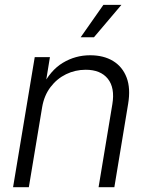

<svg xmlns="http://www.w3.org/2000/svg" viewBox="-20 -776 618 796"><path d="M154.8 -332 99.6 0H34.2L124 -539.1H187L166.5 -413.1L154.3 -415Q188.5 -484.4 240.5 -515.6Q292.5 -546.9 353.5 -546.9Q409.7 -546.9 448.7 -523.2Q487.8 -499.5 504.9 -454.6Q522 -409.7 511.2 -345.2L454.1 0H388.7L445.8 -344.2Q457 -412.1 427 -449.5Q397 -486.8 335.4 -486.8Q292 -486.8 253.9 -468.3Q215.8 -449.7 189.5 -415Q163.1 -380.4 154.8 -332ZM314.5 -621.6 408.7 -755.9H483.4L369.6 -621.6Z"/></svg>

Font: Inter 18pt Light
Style: Italic
Weight: 300
Italic angle: -9.3988°
Designer: Rasmus Andersson
Foundry: rsms
Version: Version 4.001;git-66647c0bb